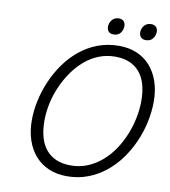

<svg xmlns="http://www.w3.org/2000/svg" viewBox="-123 -1321 1278 1444"><g transform="rotate(10 516.5 -599.5)"><path d="M485 19Q410 19 349 -6.5Q288 -32 244.5 -80.5Q201 -129 177.5 -197.5Q154 -266 154 -351Q154 -424 170.5 -500.5Q187 -577 219 -651.5Q251 -726 297.5 -791.5Q344 -857 405.5 -907.5Q467 -958 542 -986.5Q617 -1015 705 -1015Q780 -1015 840.5 -989.5Q901 -964 943.5 -916Q986 -868 1009.5 -800Q1033 -732 1033 -648Q1033 -570 1016 -490.5Q999 -411 966 -336.5Q933 -262 886 -197.5Q839 -133 778 -84.5Q717 -36 643.5 -8.5Q570 19 485 19ZM500 -66Q568 -66 627 -90Q686 -114 735.5 -156.5Q785 -199 823 -255Q861 -311 887 -375Q913 -439 926.5 -505Q940 -571 940 -635Q940 -707 924 -762Q908 -817 876 -854.5Q844 -892 797.5 -911Q751 -930 690 -930Q623 -930 563.5 -906Q504 -882 455 -839Q406 -796 367.5 -740Q329 -684 302 -620.5Q275 -557 261.5 -491.5Q248 -426 248 -363Q248 -292 264 -236.5Q280 -181 311.5 -143.5Q343 -106 390 -86Q437 -66 500 -66ZM645 -1092Q624 -1092 610 -1105Q596 -1118 596 -1144Q596 -1171 614.5 -1194.5Q633 -1218 669 -1218Q689 -1218 703 -1205.5Q717 -1193 717 -1167Q717 -1140 700 -1116Q683 -1092 645 -1092ZM891 -1092Q871 -1092 856.5 -1105Q842 -1118 842 -1144Q842 -1171 860.5 -1194.5Q879 -1218 915 -1218Q935 -1218 949.5 -1205.5Q964 -1193 964 -1167Q964 -1140 946.5 -1116Q929 -1092 891 -1092Z"/></g></svg>

Font: Playwrite BE VLG
Style: Regular
Weight: 400
Designer: Veronika Burian, José Scaglione
Foundry: TypeTogether
Version: Version 1.002